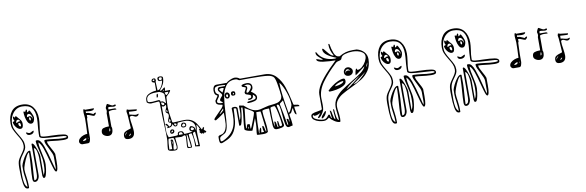

<svg xmlns="http://www.w3.org/2000/svg" viewBox="-72 -1798 8274 2712"><g transform="rotate(-10 4065.0 -442.5)"><path d="M82 -112Q82 -184 97 -220Q108 -246 141 -291Q170 -331 184 -357.5Q198 -384 198 -413Q198 -454 182.5 -489.5Q167 -525 135 -575Q102 -629 86 -666Q70 -703 70 -747Q70 -856 121 -921.5Q172 -987 274 -987Q374 -987 426 -922Q478 -857 478 -753Q478 -715 468 -643Q457 -577 457 -533V-507Q462 -493 500.5 -488.5Q539 -484 612 -483Q722 -480 780 -470Q838 -460 838 -427Q838 -406 819.5 -399.5Q801 -393 772 -393H760Q728 -393 691.5 -397Q655 -401 647 -402Q571 -412 532 -412Q532 -392 543 -368Q554 -344 577 -303Q609 -248 617 -220L618 -118Q618 28 588 28Q574 28 560 -12Q546 -52 524 -136Q493 -254 468.5 -323Q444 -392 411 -420Q410 -418 410 -413Q410 -379 416 -345Q422 -311 434 -260Q446 -207 452 -171.5Q458 -136 458 -99Q458 -79 452 -33Q446 13 434.5 50Q423 87 407 87Q394 87 390.5 79.5Q387 72 384 53V-207Q384 -245 372.5 -295Q361 -345 334 -353V33Q334 65 317 93Q300 121 270 121Q252 121 244.5 107Q237 93 237 74Q237 10 247 -116Q248 -132 252 -192.5Q256 -253 256 -305Q241 -305 216 -259Q191 -213 170.5 -157Q150 -101 150 -78Q150 -35 161 33Q171 105 171 143V185Q171 194 157 194H151Q108 194 95.5 111.5Q83 29 83 -53V-57ZM103 2Q103 62 113 107.5Q123 153 151 173V147Q151 110 141 40Q130 -26 130 -70L131 -133Q136 -159 159.5 -206.5Q183 -254 212 -290.5Q241 -327 264 -327Q276 -327 277 -320L278 -203Q278 -153 270 -53Q262 47 262 97Q292 97 301.5 70.5Q311 44 311 7V-413Q311 -414 317 -420H321Q336 -420 355 -381Q374 -342 389 -293.5Q404 -245 404 -227V47Q422 17 427 -16Q432 -49 432 -100V-123Q432 -165 424.5 -203.5Q417 -242 402 -305Q389 -353 383 -384.5Q377 -416 377 -444Q377 -454 392 -454H399Q446 -454 483 -353.5Q520 -253 558 -96Q578 -14 584 0L591 -33V-181Q591 -204 579 -233Q567 -262 543 -308Q519 -353 508 -379.5Q497 -406 497 -427Q497 -440 517 -440Q556 -440 636 -430Q707 -419 754 -419H777Q818 -419 818 -430Q818 -443 779 -447.5Q740 -452 660 -455Q553 -460 497 -468.5Q441 -477 437 -500V-540Q437 -570 440 -604Q443 -638 444 -649Q451 -712 451 -758Q451 -858 408.5 -909.5Q366 -961 270 -961Q216 -961 175 -930Q134 -899 112 -848.5Q90 -798 90 -743Q90 -700 106 -663.5Q122 -627 154 -575Q186 -524 202 -488Q218 -452 218 -410Q218 -379 205 -354Q192 -329 166 -294Q135 -253 124 -227Q111 -197 107.5 -165Q104 -133 104 -89V-64ZM284 -887 297 -880H304L317 -907H320Q331 -907 331 -892Q331 -886 329.5 -878.5Q328 -871 328 -869L336 -867Q338 -867 347 -875.5Q356 -884 357 -887H361Q370 -887 390.5 -842Q411 -797 411 -781Q411 -753 398 -726Q385 -699 359 -699Q329 -699 310.5 -731.5Q292 -764 284.5 -805.5Q277 -847 277 -877V-880Q278 -883 280.5 -885Q283 -887 284 -887ZM131 -780Q123 -793 120 -802Q117 -811 117 -823Q117 -840 127 -840Q133 -840 136.5 -834.5Q140 -829 144 -820Q148 -830 151.5 -835.5Q155 -841 161 -841Q164 -841 164 -840Q176 -823 195 -804Q217 -782 227.5 -764Q238 -746 238 -716Q238 -653 197 -653Q175 -653 153.5 -671.5Q132 -690 118 -716.5Q104 -743 104 -764V-767Q107 -769 117.5 -771Q128 -773 131 -780ZM391 -760V-773Q391 -795 376.5 -818Q362 -841 342 -841Q315 -841 315 -799Q322 -799 333 -803Q344 -807 352 -807Q368 -807 375.5 -795.5Q383 -784 391 -760ZM340 -775Q340 -746 354 -746Q364 -746 364 -767Q364 -791 341 -791ZM150 -745Q159 -745 165 -748Q171 -751 172 -752Q185 -761 200 -761L211 -760Q210 -762 205 -770.5Q200 -779 194 -783Q188 -787 180 -787Q165 -787 157.5 -774Q150 -761 150 -745ZM204 -687Q211 -687 211 -702Q211 -740 187 -740Q177 -740 177 -724Q177 -711 184.5 -699Q192 -687 204 -687ZM286 -581Q300 -573 310 -573Q319 -573 327 -576.5Q335 -580 342 -585Q345 -586 354 -591Q363 -596 373 -596Q373 -572 355 -559Q337 -546 311 -546Q289 -546 275.5 -557Q262 -568 262 -589Q272 -589 286 -581Z M1432 -471V-660Q1437 -672 1438 -679.5Q1439 -687 1439 -700Q1439 -707 1435.5 -716Q1432 -725 1432 -730Q1432 -737 1443 -762Q1454 -787 1462 -787Q1467 -787 1486 -775Q1521 -753 1539 -753Q1544 -754 1552 -756.5Q1560 -759 1565 -760H1569Q1579 -760 1579 -750Q1579 -733 1543 -733Q1532 -733 1512 -737Q1506 -738 1498.5 -739Q1491 -740 1480 -740Q1466 -740 1466 -724L1467 -707H1559Q1562 -707 1568.5 -702.5Q1575 -698 1579 -693L1572 -687Q1558 -687 1551 -688L1523 -689Q1504 -689 1484.5 -684.5Q1465 -680 1465 -673V-460Q1470 -451 1471 -446Q1472 -441 1472 -431Q1472 -339 1403 -339Q1373 -339 1345.5 -357Q1318 -375 1318 -403Q1318 -448 1349.5 -459.5Q1381 -471 1432 -471ZM1112 -420Q1119 -552 1119 -641Q1119 -656 1115 -688Q1114 -696 1113 -707Q1112 -718 1112 -733Q1112 -748 1114.5 -759Q1117 -770 1125 -773L1139 -760H1267Q1267 -729 1209 -729Q1185 -729 1166 -732.5Q1147 -736 1145 -736V-712Q1169 -712 1185.5 -706.5Q1202 -701 1219.5 -692.5Q1237 -684 1245 -680Q1261 -696 1283 -696Q1283 -672 1252 -653Q1240 -655 1228 -660Q1216 -665 1211 -667Q1194 -674 1181 -678Q1168 -682 1152 -682V-640L1145 -633Q1139 -514 1139 -467V-353Q1135 -325 1127.5 -306Q1120 -287 1099 -287H1019Q1004 -287 991 -300Q978 -313 978 -327Q978 -355 1000.5 -376Q1023 -397 1054.5 -408.5Q1086 -420 1112 -420ZM1703 -380Q1714 -383 1722.5 -386Q1731 -389 1732 -393Q1727 -464 1726 -490Q1724 -513 1722.5 -540Q1721 -567 1719 -587Q1719 -591 1715.5 -609.5Q1712 -628 1712 -630V-633L1719 -660H1725Q1733 -660 1736.5 -659Q1740 -658 1745 -653L1859 -640Q1860 -640 1860 -635Q1860 -625 1855 -622.5Q1850 -620 1840 -620H1836Q1821 -620 1791 -622Q1769 -625 1745 -625V-583Q1766 -583 1793 -574Q1823 -566 1839 -566Q1845 -566 1856 -570.5Q1867 -575 1875 -575Q1875 -560 1863 -550Q1851 -540 1835 -540Q1824 -540 1804 -550Q1786 -561 1772 -561Q1745 -561 1745 -541Q1745 -500 1756 -438Q1766 -372 1766 -340Q1766 -246 1678 -246Q1649 -246 1633.5 -258.5Q1618 -271 1618 -300Q1618 -337 1641.5 -353.5Q1665 -370 1703 -380ZM1425 -400H1429Q1442 -400 1442 -426L1441 -440H1432ZM1109 -355Q1109 -346 1111 -346Q1112 -346 1113.5 -349.5Q1115 -353 1115 -356Q1115 -364 1112 -367H1111Q1109 -367 1109 -355ZM1036 -329Q1060 -329 1074 -335.5Q1088 -342 1088 -363Q1075 -363 1055.5 -352Q1036 -341 1036 -329ZM1638 -307Q1638 -302 1639 -300Q1643 -314 1657 -329.5Q1671 -345 1672 -347Q1659 -343 1648.5 -331Q1638 -319 1638 -307ZM1689 -289Q1701 -289 1710 -297Q1719 -305 1719 -317V-320Q1716 -315 1707.5 -310.5Q1699 -306 1694 -301Q1689 -296 1689 -289Z M2203 -83Q2210 -125 2210 -156Q2210 -254 2203 -392Q2202 -414 2199 -489Q2196 -564 2196 -630V-673L2190 -693L2177 -694Q2160 -694 2126 -690Q2092 -686 2075 -686Q2059 -686 2043 -693Q2027 -700 2016 -713L2015 -740Q2015 -797 2062.5 -822.5Q2110 -848 2176 -853V-967Q2155 -972 2145.5 -977.5Q2136 -983 2136 -997Q2136 -1011 2145.5 -1019.5Q2155 -1028 2169 -1028Q2185 -1028 2191 -1020Q2197 -1012 2197 -994Q2197 -981 2190 -980L2196 -853H2200Q2221 -853 2240 -876Q2259 -899 2270.5 -929.5Q2282 -960 2282 -979Q2277 -979 2271 -977Q2265 -975 2260 -975Q2242 -975 2232 -983.5Q2222 -992 2222 -1014Q2222 -1028 2233 -1034.5Q2244 -1041 2258 -1041Q2273 -1041 2288 -1035.5Q2303 -1030 2303 -1017Q2303 -966 2285 -927.5Q2267 -889 2230 -847Q2232 -841 2236 -840H2240Q2253 -840 2270 -857Q2281 -867 2288 -871.5Q2295 -876 2304 -876Q2304 -846 2296 -827H2371Q2371 -810 2348 -784.5Q2325 -759 2303 -740Q2296 -652 2296 -588Q2296 -534 2316 -416L2323 -373L2336 -367H2339Q2366 -367 2418 -371Q2431 -372 2450.5 -373Q2470 -374 2496 -374Q2555 -374 2594 -353.5Q2633 -333 2659 -297Q2685 -261 2716 -200Q2722 -203 2725.5 -209Q2729 -215 2730 -216Q2736 -228 2743 -233Q2743 -229 2747 -223.5Q2751 -218 2753 -218Q2751 -213 2747 -205.5Q2743 -198 2742 -196Q2756 -172 2776 -167Q2773 -161 2766 -153.5Q2759 -146 2753 -146Q2750 -146 2747 -150Q2744 -154 2743 -158V-154Q2743 -139 2730 -139Q2716 -139 2716 -153L2703 -140Q2700 -141 2688.5 -155Q2677 -169 2675 -170Q2675 -173 2681 -176.5Q2687 -180 2690 -180Q2687 -184 2683 -190Q2679 -196 2676 -200V-207Q2678 -208 2683 -210.5Q2688 -213 2690 -213Q2688 -217 2676.5 -243Q2665 -269 2650 -280L2651 -257Q2651 -226 2643 -207V-137Q2643 -110 2647 -54Q2648 -40 2649 -20Q2650 0 2650 27H2636Q2626 25 2609.5 23Q2593 21 2583 20Q2584 7 2584 -20Q2584 -106 2563 -173L2523 -167L2522 -151Q2522 -124 2530 -70Q2531 -62 2534 -36.5Q2537 -11 2537 11Q2537 25 2530 27H2495Q2478 27 2473.5 21Q2469 15 2469 -7Q2469 -27 2473 -69Q2477 -109 2477 -130Q2477 -161 2461 -161Q2452 -161 2438 -154Q2422 -147 2413 -147Q2399 -147 2371 -149Q2341 -151 2325 -151Q2325 -131 2331 -93Q2337 -53 2337 -34Q2337 -2 2328.5 12.5Q2320 27 2290 27Q2258 27 2227 19.5Q2196 12 2196 -9Q2196 -29 2199 -52Q2202 -75 2203 -83ZM2259 -986Q2270 -986 2277 -993Q2284 -1000 2284 -1010Q2284 -1021 2279.5 -1024Q2275 -1027 2263 -1027Q2251 -1027 2246.5 -1023.5Q2242 -1020 2242 -1009Q2242 -1001 2246.5 -993.5Q2251 -986 2259 -986ZM2150 -993H2176V-1015Q2165 -1015 2159 -1010Q2153 -1005 2150 -993ZM2263 -827Q2265 -826 2270 -826Q2276 -826 2279.5 -831Q2283 -836 2283 -843V-847ZM2224 -688Q2239 -688 2245.5 -684.5Q2252 -681 2260 -672Q2271 -659 2283 -653V-773Q2283 -805 2216 -827H2166Q2029 -827 2029 -744Q2029 -727 2032.5 -719.5Q2036 -712 2049.5 -709Q2063 -706 2093 -706Q2109 -706 2139 -710Q2169 -714 2184 -714Q2210 -714 2210 -687ZM2190 -794V-790Q2190 -752 2168 -752V-757Q2168 -800 2183 -807Q2190 -804 2190 -794ZM2303 -767Q2304 -766 2306 -766Q2317 -766 2328.5 -780Q2340 -794 2343 -807H2289Q2294 -777 2303 -767ZM2238 -632Q2249 -632 2253 -636Q2257 -640 2257 -651Q2257 -662 2243 -668Q2229 -674 2214 -674Q2214 -658 2219.5 -645Q2225 -632 2238 -632ZM2216 -247Q2216 -236 2223 -212Q2230 -188 2236 -173H2266Q2370 -173 2370 -184Q2370 -206 2378.5 -216.5Q2387 -227 2408 -227Q2435 -227 2444.5 -218.5Q2454 -210 2463 -180Q2534 -182 2583 -193Q2580 -194 2568.5 -199.5Q2557 -205 2550 -212.5Q2543 -220 2543 -230Q2543 -244 2550.5 -258.5Q2558 -273 2571 -273Q2586 -273 2605 -259.5Q2624 -246 2624 -231Q2624 -223 2622.5 -217.5Q2621 -212 2616 -207Q2627 -213 2632 -223.5Q2637 -234 2637 -246Q2637 -300 2596.5 -330Q2556 -360 2501 -360Q2461 -360 2396 -353Q2392 -330 2385 -318Q2378 -306 2359 -306Q2336 -306 2323 -347Q2308 -319 2289.5 -310.5Q2271 -302 2238 -302Q2238 -307 2243 -314.5Q2248 -322 2250 -327Q2248 -329 2223 -353V-360Q2224 -363 2226.5 -365Q2229 -367 2230 -367Q2242 -367 2253 -351.5Q2264 -336 2270 -320Q2304 -326 2304 -358Q2304 -365 2300.5 -368Q2297 -371 2289 -373Q2280 -375 2274.5 -380Q2269 -385 2269 -398Q2269 -414 2280 -436Q2284 -445 2287.5 -456Q2291 -467 2291 -477Q2291 -494 2285.5 -501.5Q2280 -509 2271 -514Q2263 -519 2259.5 -523.5Q2256 -528 2256 -539Q2256 -553 2266 -573Q2277 -593 2277 -610Q2277 -630 2276 -633Q2251 -613 2240 -613H2236L2216 -620ZM2269 -539Q2269 -528 2276 -527Q2282 -529 2283 -533V-540L2276 -560Q2271 -558 2270 -555.5Q2269 -553 2269 -547V-543ZM2281 -385Q2303 -385 2303 -396V-400L2296 -427Q2281 -417 2281 -385ZM2364 -319Q2370 -319 2373.5 -324.5Q2377 -330 2377 -337Q2377 -349 2353 -349H2342Q2342 -338 2348 -328.5Q2354 -319 2364 -319ZM2468 -341Q2487 -341 2499 -332.5Q2511 -324 2511 -306Q2511 -289 2500.5 -280.5Q2490 -272 2473 -272Q2459 -272 2447.5 -278.5Q2436 -285 2436 -299Q2436 -314 2445 -327.5Q2454 -341 2468 -341ZM2473 -286Q2483 -286 2490 -290Q2497 -294 2497 -303Q2497 -313 2489.5 -320Q2482 -327 2472 -327H2470Q2450 -307 2450 -301V-300Q2453 -286 2473 -286ZM2299 -274Q2313 -274 2321.5 -267.5Q2330 -261 2330 -247Q2330 -232 2319.5 -222.5Q2309 -213 2293 -213Q2269 -213 2269 -241Q2269 -254 2277 -264Q2285 -274 2299 -274ZM2283 -233H2293Q2302 -233 2306 -236Q2310 -239 2310 -247Q2310 -257 2303 -260Q2287 -247 2283 -233ZM2583 -213Q2591 -213 2600.5 -218Q2610 -223 2610 -230V-233Q2594 -254 2579 -254Q2573 -254 2567.5 -247Q2562 -240 2562 -233Q2562 -225 2568 -219Q2574 -213 2583 -213ZM2385 -180H2440Q2440 -194 2433.5 -204Q2427 -214 2414 -214Q2397 -214 2391 -206.5Q2385 -199 2385 -180ZM2591 -83Q2599 -23 2599 7H2631Q2631 -79 2616 -187Q2615 -186 2599 -181.5Q2583 -177 2583 -171Q2583 -141 2591 -83ZM2518 15H2523Q2523 -20 2513 -85.5Q2503 -151 2503 -153L2496 -167L2490 -160V-138Q2490 -123 2489 -103Q2488 -83 2487 -72Q2483 -28 2483 -4Q2483 8 2492.5 11.5Q2502 15 2518 15ZM2293 14Q2310 14 2317 4.5Q2324 -5 2324 -23Q2323 -36 2320 -67Q2317 -98 2310.5 -125.5Q2304 -153 2296 -153H2236Q2226 -153 2220.5 -92Q2215 -31 2215 0H2256V-127Q2256 -134 2270 -134Q2283 -134 2286.5 -122.5Q2290 -111 2290 -93Q2290 -73 2283 -47Q2282 -42 2279 -27Q2276 -12 2276 1Q2276 9 2280 11.5Q2284 14 2293 14ZM2277 -93Q2277 -101 2274.5 -107Q2272 -113 2268 -120V-66Q2272 -73 2274.5 -79.5Q2277 -86 2277 -93Z M2930 -60Q2938 -70 2947 -74Q2956 -78 2969 -80Q2972 -81 2983 -83.5Q2994 -86 3003 -93Q3032 -115 3045.5 -151Q3059 -187 3061 -218.5Q3063 -250 3064 -310L3063 -380Q3028 -352 2983.5 -322.5Q2939 -293 2936 -293Q2916 -293 2916 -308Q2916 -315 2929.5 -330Q2943 -345 2977 -379Q3018 -418 3041 -444.5Q3064 -471 3064 -487Q3064 -491 3063 -493Q3055 -495 3029 -499.5Q3003 -504 2989 -516Q2975 -528 2975 -550L2976 -567L3016 -627V-633Q2989 -647 2981.5 -664.5Q2974 -682 2974 -713Q2974 -743 2987.5 -765Q3001 -787 3030 -787H3176Q3188 -802 3224 -819Q3260 -836 3290 -840H3293Q3316 -840 3333.5 -834Q3351 -828 3370 -813H3723Q3826 -813 3889.5 -743.5Q3953 -674 3984 -582Q4015 -490 4043 -358Q4046 -347 4050 -327Q4051 -320 4060 -317Q4069 -314 4085 -313Q4108 -311 4119.5 -306Q4131 -301 4132 -285Q4122 -285 4111 -286.5Q4100 -288 4094 -288Q4076 -291 4057 -291Q4057 -277 4060 -259.5Q4063 -242 4064 -237Q4072 -199 4072 -178Q4053 -178 4044.5 -213.5Q4036 -249 4036 -267L4030 -273Q4022 -259 4018 -250.5Q4014 -242 4012 -237Q4003 -217 3996 -209.5Q3989 -202 3971 -202Q3971 -176 3981 -128Q3982 -121 3986 -97.5Q3990 -74 3990 -53V-33Q3981 -33 3961 -27Q3942 -20 3929 -20Q3900 -20 3889 -68Q3878 -116 3871 -207Q3865 -284 3857 -322Q3849 -360 3830 -360Q3827 -360 3821.5 -356.5Q3816 -353 3816 -350V-347L3850 -180Q3853 -169 3858 -132Q3869 -71 3870 -67V-59Q3870 -38 3832 -29Q3794 -20 3762 -20Q3730 -20 3720 -44.5Q3710 -69 3710 -108V-133Q3708 -153 3705.5 -221Q3703 -289 3703 -327H3683Q3656 -327 3629.5 -322.5Q3603 -318 3603 -305Q3603 -275 3607.5 -240Q3612 -205 3617 -171Q3618 -164 3624 -120.5Q3630 -77 3630 -37V-7Q3616 15 3563 15H3547Q3470 15 3470 7Q3470 -25 3477 -72Q3478 -80 3481 -106Q3484 -132 3484 -153L3483 -227Q3477 -209 3447 -133Q3447 -133 3423 -73Q3422 -71 3420.5 -66Q3419 -61 3416.5 -60Q3414 -59 3410 -59Q3398 -59 3373 -64.5Q3348 -70 3328.5 -79Q3309 -88 3309 -99Q3309 -157 3322 -252Q3323 -263 3329 -312.5Q3335 -362 3335 -407H3316Q3316 -388 3308 -325Q3300 -262 3288 -211Q3276 -160 3263 -160H3246V-400Q3246 -408 3237.5 -411Q3229 -414 3220 -414Q3213 -414 3210 -413Q3206 -299 3197.5 -230Q3189 -161 3153.5 -94.5Q3118 -28 3043 7Q3040 8 3004.5 24Q2969 40 2960 40Q2940 40 2934.5 23Q2929 6 2929 -19V-27Q2929 -55 2930 -60ZM2962 14Q2971 14 2979.5 11Q2988 8 2990 7Q3069 -31 3111.5 -81.5Q3154 -132 3169.5 -194.5Q3185 -257 3185 -343Q3185 -366 3183 -420Q3188 -429 3197 -431.5Q3206 -434 3219 -434H3225Q3237 -434 3251.5 -427Q3266 -420 3266 -407V-233Q3292 -276 3292 -367Q3292 -393 3290 -433Q3292 -439 3296 -440H3299Q3307 -440 3321 -436Q3335 -432 3342 -432Q3347 -432 3350 -433Q3390 -399 3414.5 -380.5Q3439 -362 3471 -347.5Q3503 -333 3536 -333Q3560 -333 3583 -337.5Q3606 -342 3641 -352Q3687 -365 3703 -367Q3716 -369 3740 -371Q3791 -376 3823.5 -383.5Q3856 -391 3879.5 -413.5Q3903 -436 3903 -479Q3900 -494 3898.5 -512.5Q3897 -531 3896 -541L3884 -620Q3871 -711 3851.5 -742.5Q3832 -774 3767 -784Q3702 -794 3523 -794Q3381 -794 3356 -793Q3338 -806 3327.5 -810Q3317 -814 3297 -814Q3209 -814 3164.5 -749.5Q3120 -685 3106 -595Q3092 -505 3085 -363Q3080 -256 3072 -196.5Q3064 -137 3043 -107Q3036 -96 3024.5 -88Q3013 -80 2994 -71Q2971 -60 2960 -50.5Q2949 -41 2949 -27V-15Q2949 14 2962 14ZM3074 -518Q3074 -527 3070 -531.5Q3066 -536 3058 -540Q3057 -541 3052.5 -544Q3048 -547 3045 -551Q3042 -555 3042 -560Q3042 -579 3071 -608Q3074 -611 3079 -617.5Q3084 -624 3084 -627Q3084 -638 3078.5 -646.5Q3073 -655 3061 -668Q3048 -683 3042 -692.5Q3036 -702 3036 -714Q3036 -726 3044 -736.5Q3052 -747 3063 -747H3143L3150 -760Q3128 -765 3113.5 -766Q3099 -767 3072 -767Q3037 -767 3015.5 -757.5Q2994 -748 2994 -713Q2994 -687 3002 -672.5Q3010 -658 3036 -647L3037 -633Q3037 -621 3031.5 -611Q3026 -601 3016 -589Q3006 -576 3001 -566.5Q2996 -557 2996 -546Q2996 -518 3074 -518ZM3463 -479Q3501 -482 3522 -489Q3543 -496 3543 -516Q3543 -531 3527.5 -544.5Q3512 -558 3510 -560V-551Q3510 -519 3491 -506Q3472 -493 3436 -493V-513Q3442 -514 3457.5 -515Q3473 -516 3478.5 -522Q3484 -528 3484 -542Q3484 -555 3474.5 -560.5Q3465 -566 3446 -571Q3425 -576 3413.5 -583Q3402 -590 3402 -607L3403 -613L3430 -667V-670Q3430 -677 3424 -680Q3418 -683 3406 -686Q3392 -689 3384 -694Q3376 -699 3376 -710Q3376 -723 3402.5 -728.5Q3429 -734 3450 -734Q3484 -734 3504 -718Q3524 -702 3524 -669Q3524 -649 3515.5 -635Q3507 -621 3490 -607Q3521 -586 3542.5 -564.5Q3564 -543 3564 -517Q3564 -478 3522 -465.5Q3480 -453 3432 -453Q3416 -453 3416 -464Q3416 -471 3426.5 -473.5Q3437 -476 3463 -479ZM3094 -662 3123 -720Q3114 -725 3107.5 -726Q3101 -727 3089 -727Q3078 -727 3067 -723.5Q3056 -720 3056 -710V-707ZM3444 -599Q3452 -599 3466.5 -613.5Q3481 -628 3492.5 -646.5Q3504 -665 3504 -675Q3504 -694 3487.5 -704Q3471 -714 3450 -714Q3445 -713 3433 -711.5Q3421 -710 3410 -707Q3432 -700 3441 -693.5Q3450 -687 3450 -669Q3450 -656 3439 -638Q3429 -620 3429 -610Q3429 -599 3444 -599ZM3963 -220Q3964 -219 3966 -219Q3976 -219 3989.5 -241.5Q4003 -264 4013.5 -292Q4024 -320 4024 -328Q4024 -403 3990 -502Q3956 -601 3910 -660L3909 -643Q3909 -516 3963 -220ZM3238 -655Q3256 -655 3263.5 -648Q3271 -641 3271 -623Q3271 -607 3264 -600Q3257 -593 3241 -593Q3209 -593 3209 -620Q3209 -655 3238 -655ZM3153 -654Q3168 -654 3179 -639.5Q3190 -625 3190 -610Q3190 -595 3179.5 -580.5Q3169 -566 3154 -566Q3135 -566 3125 -578.5Q3115 -591 3115 -611Q3115 -626 3126.5 -640Q3138 -654 3153 -654ZM3234 -613Q3236 -611 3243 -611Q3249 -611 3252 -613Q3252 -630 3243 -633Q3234 -630 3234 -613ZM3153 -586Q3164 -586 3164 -604V-611Q3164 -627 3153 -627Q3145 -627 3140.5 -620.5Q3136 -614 3136 -607Q3136 -599 3140.5 -592.5Q3145 -586 3153 -586ZM3003 -373V-367Q3016 -373 3039.5 -393.5Q3063 -414 3063 -420V-440Q3053 -432 3028 -404Q3003 -376 3003 -373ZM3920 -53Q3925 -53 3928 -54Q3931 -55 3931 -62L3920 -138Q3936 -138 3941 -136Q3946 -134 3947.5 -123Q3949 -112 3950 -93Q3957 -95 3957 -106V-109Q3957 -142 3952 -182Q3947 -222 3941 -258Q3935 -294 3933 -304Q3921 -366 3916 -407Q3904 -395 3886 -384Q3874 -376 3868.5 -370.5Q3863 -365 3863 -360Q3877 -293 3895 -199Q3913 -105 3920 -53ZM3403 -93Q3407 -93 3445 -193Q3483 -293 3483 -307Q3483 -319 3462 -333.5Q3441 -348 3401 -370Q3393 -374 3380.5 -381.5Q3368 -389 3363 -393Q3360 -360 3356.5 -332.5Q3353 -305 3351 -283Q3343 -225 3339 -185Q3335 -145 3335 -107H3343Q3348 -130 3355 -145.5Q3362 -161 3369 -161Q3375 -161 3381.5 -158Q3388 -155 3396 -155V-93ZM3772 -75Q3776 -46 3780 -46Q3782 -46 3786 -48.5Q3790 -51 3790 -53Q3789 -58 3786.5 -66.5Q3784 -75 3783 -80L3785 -132Q3796 -132 3799.5 -121.5Q3803 -111 3804 -91Q3805 -70 3807.5 -61.5Q3810 -53 3819 -53H3823L3843 -60V-77Q3843 -97 3832.5 -166Q3822 -235 3807.5 -291Q3793 -347 3781 -347Q3742 -347 3723 -333V-238Q3723 -181 3727 -137.5Q3731 -94 3743 -53V-127L3750 -133Q3760 -130 3764.5 -115Q3769 -100 3772 -75ZM3503 -7H3510Q3510 -23 3515 -39.5Q3520 -56 3525.5 -67Q3531 -78 3533 -81Q3543 -81 3543 -64V-60Q3542 -51 3540 -36.5Q3538 -22 3536 -13H3576Q3563 -48 3563 -86Q3563 -100 3573 -100Q3581 -100 3587 -81.5Q3593 -63 3598 -35L3603 -13Q3610 -15 3610 -26V-29V-40Q3601 -101 3593 -183Q3580 -307 3576 -307H3516Q3503 -163 3503 -7ZM3367 -109Q3367 -93 3371 -93Q3376 -96 3376 -109Q3376 -117 3371 -125Q3367 -125 3367 -109Z M4435 -19Q4404 -19 4366 -29Q4328 -39 4300 -60Q4272 -81 4272 -112Q4272 -139 4298.5 -150Q4325 -161 4374 -168Q4407 -173 4421.5 -177.5Q4436 -182 4436 -193V-400Q4436 -514 4626 -713L4650 -738Q4739 -827 4746 -833Q4664 -833 4571 -844.5Q4478 -856 4478 -896Q4491 -896 4504.5 -891Q4518 -886 4521 -885Q4549 -873 4563 -873H4573Q4558 -891 4537 -906Q4510 -929 4497 -945.5Q4484 -962 4484 -987Q4486 -996 4492 -996Q4495 -996 4497 -992.5Q4499 -989 4500 -987Q4534 -922 4596.5 -890.5Q4659 -859 4738 -859Q4759 -859 4766 -867Q4702 -889 4644 -928Q4586 -967 4586 -1017V-1020Q4587 -1023 4589.5 -1025Q4592 -1027 4593 -1027Q4600 -1027 4610 -1016.5Q4620 -1006 4636 -984Q4665 -947 4686.5 -926.5Q4708 -906 4730 -906Q4732 -906 4733 -907Q4708 -947 4696 -987Q4684 -1027 4684 -1073Q4684 -1075 4686.5 -1077Q4689 -1079 4692 -1079Q4698 -1079 4700 -1073Q4712 -1000 4735.5 -940Q4759 -880 4807 -880H4813Q4864 -910 4908.5 -922Q4953 -934 5010 -934L5066 -933Q5129 -917 5168 -874.5Q5207 -832 5207 -771Q5207 -675 5162.5 -609Q5118 -543 5055 -503Q4992 -463 4891 -415Q4808 -375 4761.5 -347Q4715 -319 4683.5 -278.5Q4652 -238 4652 -183Q4652 -154 4660 -102Q4661 -94 4664 -68.5Q4667 -43 4667 -20V-10Q4667 34 4657 34Q4622 34 4579 6Q4536 -22 4513 -53Q4493 -36 4475.5 -27.5Q4458 -19 4435 -19ZM4647 4Q4647 -21 4644 -50Q4641 -79 4640 -89Q4632 -149 4632 -181Q4632 -252 4672 -308.5Q4712 -365 4769 -406Q4826 -447 4919 -502Q5013 -558 5063.5 -596.5Q5114 -635 5133 -680L5096 -653Q4994 -575 4989 -575Q4989 -597 4996.5 -632Q5004 -667 5017 -667H5020Q5021 -663 5023.5 -654.5Q5026 -646 5029 -646Q5062 -646 5095.5 -675Q5129 -704 5151 -745Q5173 -786 5173 -817Q5173 -852 5144.5 -874Q5116 -896 5076.5 -905Q5037 -914 5003 -914Q4948 -914 4895 -899Q4842 -884 4833 -847L4826 -833Q4819 -826 4811.5 -823Q4804 -820 4790 -817Q4760 -813 4740 -793Q4616 -678 4535.5 -567Q4455 -456 4455 -343Q4455 -326 4457 -294L4458 -244Q4458 -206 4453 -180Q4450 -167 4435.5 -140.5Q4421 -114 4403 -93.5Q4385 -73 4370 -73H4366Q4364 -74 4362 -76Q4360 -78 4360 -79V-80L4406 -140Q4400 -137 4384 -129.5Q4368 -122 4353.5 -117.5Q4339 -113 4326 -113Q4316 -113 4310.5 -116Q4305 -119 4305 -128Q4292 -128 4292 -109Q4292 -88 4318 -72Q4344 -56 4378 -47.5Q4412 -39 4434 -39Q4453 -39 4466 -46Q4479 -53 4490.5 -66Q4502 -79 4513 -93Q4515 -94 4520 -94Q4529 -94 4532.5 -87.5Q4536 -81 4537 -70Q4539 -56 4541.5 -49.5Q4544 -43 4553 -40V-47Q4553 -64 4547 -96Q4541 -130 4541 -148Q4555 -148 4560.5 -133.5Q4566 -119 4570 -89Q4576 -56 4581 -39Q4586 -22 4600 -13V-17Q4600 -48 4595 -85Q4594 -94 4592 -116.5Q4590 -139 4590 -158Q4591 -158 4591.5 -159Q4592 -160 4593 -160Q4596 -159 4600 -155.5Q4604 -152 4606 -149Q4606 -106 4616 -51Q4626 4 4647 4ZM5153 -667Q5165 -673 5172.5 -689Q5180 -705 5180 -720V-727ZM4893 -707Q4918 -707 4939 -689Q4960 -671 4960 -647Q4960 -620 4940 -603Q4920 -586 4893 -586Q4866 -586 4849 -601.5Q4832 -617 4832 -643Q4832 -668 4849.5 -687.5Q4867 -707 4893 -707ZM4853 -640V-633Q4864 -652 4870 -656.5Q4876 -661 4898 -661Q4906 -661 4911.5 -658.5Q4917 -656 4920 -647V-653Q4920 -664 4908.5 -672.5Q4897 -681 4886 -681Q4874 -681 4863.5 -667Q4853 -653 4853 -640ZM4939 -461Q4940 -460 4942 -460Q4980 -460 5033.5 -505.5Q5087 -551 5132 -601Q5058 -543 4939 -461ZM4827 -404Q4844 -408 4892.5 -443Q4941 -478 4986.5 -514.5Q5032 -551 5047 -564Q4965 -516 4915.5 -482Q4866 -448 4827 -404ZM4810 -560Q4825 -560 4829.5 -549Q4834 -538 4834 -522Q4834 -483 4789 -458.5Q4744 -434 4686.5 -423.5Q4629 -413 4592 -413Q4585 -413 4581.5 -415.5Q4578 -418 4573 -427Q4599 -455 4641.5 -486.5Q4684 -518 4730 -539Q4776 -560 4810 -560ZM4673 -473H4676Q4688 -473 4719 -478.5Q4750 -484 4776 -496.5Q4802 -509 4802 -528Q4771 -528 4730.5 -512Q4690 -496 4673 -473ZM4486 -147Q4486 -134 4474.5 -112Q4463 -90 4445.5 -73.5Q4428 -57 4413 -57V-73Q4417 -90 4445.5 -120.5Q4474 -151 4476 -154Q4481 -154 4486 -147Z M5359 -112Q5359 -184 5374 -220Q5385 -246 5418 -291Q5447 -331 5461 -357.5Q5475 -384 5475 -413Q5475 -454 5459.5 -489.5Q5444 -525 5412 -575Q5379 -629 5363 -666Q5347 -703 5347 -747Q5347 -856 5398 -921.5Q5449 -987 5551 -987Q5651 -987 5703 -922Q5755 -857 5755 -753Q5755 -715 5745 -643Q5734 -577 5734 -533V-507Q5739 -493 5777.5 -488.5Q5816 -484 5889 -483Q5999 -480 6057 -470Q6115 -460 6115 -427Q6115 -406 6096.5 -399.5Q6078 -393 6049 -393H6037Q6005 -393 5968.5 -397Q5932 -401 5924 -402Q5848 -412 5809 -412Q5809 -392 5820 -368Q5831 -344 5854 -303Q5886 -248 5894 -220L5895 -118Q5895 28 5865 28Q5851 28 5837 -12Q5823 -52 5801 -136Q5770 -254 5745.5 -323Q5721 -392 5688 -420Q5687 -418 5687 -413Q5687 -379 5693 -345Q5699 -311 5711 -260Q5723 -207 5729 -171.5Q5735 -136 5735 -99Q5735 -79 5729 -33Q5723 13 5711.5 50Q5700 87 5684 87Q5671 87 5667.5 79.5Q5664 72 5661 53V-207Q5661 -245 5649.5 -295Q5638 -345 5611 -353V33Q5611 65 5594 93Q5577 121 5547 121Q5529 121 5521.5 107Q5514 93 5514 74Q5514 10 5524 -116Q5525 -132 5529 -192.5Q5533 -253 5533 -305Q5518 -305 5493 -259Q5468 -213 5447.5 -157Q5427 -101 5427 -78Q5427 -35 5438 33Q5448 105 5448 143V185Q5448 194 5434 194H5428Q5385 194 5372.5 111.5Q5360 29 5360 -53V-57ZM5380 2Q5380 62 5390 107.5Q5400 153 5428 173V147Q5428 110 5418 40Q5407 -26 5407 -70L5408 -133Q5413 -159 5436.5 -206.5Q5460 -254 5489 -290.5Q5518 -327 5541 -327Q5553 -327 5554 -320L5555 -203Q5555 -153 5547 -53Q5539 47 5539 97Q5569 97 5578.5 70.5Q5588 44 5588 7V-413Q5588 -414 5594 -420H5598Q5613 -420 5632 -381Q5651 -342 5666 -293.5Q5681 -245 5681 -227V47Q5699 17 5704 -16Q5709 -49 5709 -100V-123Q5709 -165 5701.5 -203.5Q5694 -242 5679 -305Q5666 -353 5660 -384.5Q5654 -416 5654 -444Q5654 -454 5669 -454H5676Q5723 -454 5760 -353.5Q5797 -253 5835 -96Q5855 -14 5861 0L5868 -33V-181Q5868 -204 5856 -233Q5844 -262 5820 -308Q5796 -353 5785 -379.5Q5774 -406 5774 -427Q5774 -440 5794 -440Q5833 -440 5913 -430Q5984 -419 6031 -419H6054Q6095 -419 6095 -430Q6095 -443 6056 -447.5Q6017 -452 5937 -455Q5830 -460 5774 -468.5Q5718 -477 5714 -500V-540Q5714 -570 5717 -604Q5720 -638 5721 -649Q5728 -712 5728 -758Q5728 -858 5685.5 -909.5Q5643 -961 5547 -961Q5493 -961 5452 -930Q5411 -899 5389 -848.5Q5367 -798 5367 -743Q5367 -700 5383 -663.5Q5399 -627 5431 -575Q5463 -524 5479 -488Q5495 -452 5495 -410Q5495 -379 5482 -354Q5469 -329 5443 -294Q5412 -253 5401 -227Q5388 -197 5384.5 -165Q5381 -133 5381 -89V-64ZM5561 -887 5574 -880H5581L5594 -907H5597Q5608 -907 5608 -892Q5608 -886 5606.5 -878.5Q5605 -871 5605 -869L5613 -867Q5615 -867 5624 -875.5Q5633 -884 5634 -887H5638Q5647 -887 5667.5 -842Q5688 -797 5688 -781Q5688 -753 5675 -726Q5662 -699 5636 -699Q5606 -699 5587.5 -731.5Q5569 -764 5561.5 -805.5Q5554 -847 5554 -877V-880Q5555 -883 5557.5 -885Q5560 -887 5561 -887ZM5408 -780Q5400 -793 5397 -802Q5394 -811 5394 -823Q5394 -840 5404 -840Q5410 -840 5413.5 -834.5Q5417 -829 5421 -820Q5425 -830 5428.5 -835.5Q5432 -841 5438 -841Q5441 -841 5441 -840Q5453 -823 5472 -804Q5494 -782 5504.5 -764Q5515 -746 5515 -716Q5515 -653 5474 -653Q5452 -653 5430.5 -671.5Q5409 -690 5395 -716.5Q5381 -743 5381 -764V-767Q5384 -769 5394.5 -771Q5405 -773 5408 -780ZM5668 -760V-773Q5668 -795 5653.5 -818Q5639 -841 5619 -841Q5592 -841 5592 -799Q5599 -799 5610 -803Q5621 -807 5629 -807Q5645 -807 5652.5 -795.5Q5660 -784 5668 -760ZM5617 -775Q5617 -746 5631 -746Q5641 -746 5641 -767Q5641 -791 5618 -791ZM5427 -745Q5436 -745 5442 -748Q5448 -751 5449 -752Q5462 -761 5477 -761L5488 -760Q5487 -762 5482 -770.5Q5477 -779 5471 -783Q5465 -787 5457 -787Q5442 -787 5434.5 -774Q5427 -761 5427 -745ZM5481 -687Q5488 -687 5488 -702Q5488 -740 5464 -740Q5454 -740 5454 -724Q5454 -711 5461.5 -699Q5469 -687 5481 -687ZM5563 -581Q5577 -573 5587 -573Q5596 -573 5604 -576.5Q5612 -580 5619 -585Q5622 -586 5631 -591Q5640 -596 5650 -596Q5650 -572 5632 -559Q5614 -546 5588 -546Q5566 -546 5552.5 -557Q5539 -568 5539 -589Q5549 -589 5563 -581Z M6267 -112Q6267 -184 6282 -220Q6293 -246 6326 -291Q6355 -331 6369 -357.5Q6383 -384 6383 -413Q6383 -454 6367.5 -489.5Q6352 -525 6320 -575Q6287 -629 6271 -666Q6255 -703 6255 -747Q6255 -856 6306 -921.5Q6357 -987 6459 -987Q6559 -987 6611 -922Q6663 -857 6663 -753Q6663 -715 6653 -643Q6642 -577 6642 -533V-507Q6647 -493 6685.5 -488.5Q6724 -484 6797 -483Q6907 -480 6965 -470Q7023 -460 7023 -427Q7023 -406 7004.5 -399.5Q6986 -393 6957 -393H6945Q6913 -393 6876.5 -397Q6840 -401 6832 -402Q6756 -412 6717 -412Q6717 -392 6728 -368Q6739 -344 6762 -303Q6794 -248 6802 -220L6803 -118Q6803 28 6773 28Q6759 28 6745 -12Q6731 -52 6709 -136Q6678 -254 6653.5 -323Q6629 -392 6596 -420Q6595 -418 6595 -413Q6595 -379 6601 -345Q6607 -311 6619 -260Q6631 -207 6637 -171.5Q6643 -136 6643 -99Q6643 -79 6637 -33Q6631 13 6619.5 50Q6608 87 6592 87Q6579 87 6575.5 79.5Q6572 72 6569 53V-207Q6569 -245 6557.5 -295Q6546 -345 6519 -353V33Q6519 65 6502 93Q6485 121 6455 121Q6437 121 6429.5 107Q6422 93 6422 74Q6422 10 6432 -116Q6433 -132 6437 -192.5Q6441 -253 6441 -305Q6426 -305 6401 -259Q6376 -213 6355.5 -157Q6335 -101 6335 -78Q6335 -35 6346 33Q6356 105 6356 143V185Q6356 194 6342 194H6336Q6293 194 6280.5 111.5Q6268 29 6268 -53V-57ZM6288 2Q6288 62 6298 107.5Q6308 153 6336 173V147Q6336 110 6326 40Q6315 -26 6315 -70L6316 -133Q6321 -159 6344.5 -206.5Q6368 -254 6397 -290.5Q6426 -327 6449 -327Q6461 -327 6462 -320L6463 -203Q6463 -153 6455 -53Q6447 47 6447 97Q6477 97 6486.5 70.5Q6496 44 6496 7V-413Q6496 -414 6502 -420H6506Q6521 -420 6540 -381Q6559 -342 6574 -293.5Q6589 -245 6589 -227V47Q6607 17 6612 -16Q6617 -49 6617 -100V-123Q6617 -165 6609.5 -203.5Q6602 -242 6587 -305Q6574 -353 6568 -384.5Q6562 -416 6562 -444Q6562 -454 6577 -454H6584Q6631 -454 6668 -353.5Q6705 -253 6743 -96Q6763 -14 6769 0L6776 -33V-181Q6776 -204 6764 -233Q6752 -262 6728 -308Q6704 -353 6693 -379.5Q6682 -406 6682 -427Q6682 -440 6702 -440Q6741 -440 6821 -430Q6892 -419 6939 -419H6962Q7003 -419 7003 -430Q7003 -443 6964 -447.5Q6925 -452 6845 -455Q6738 -460 6682 -468.5Q6626 -477 6622 -500V-540Q6622 -570 6625 -604Q6628 -638 6629 -649Q6636 -712 6636 -758Q6636 -858 6593.5 -909.5Q6551 -961 6455 -961Q6401 -961 6360 -930Q6319 -899 6297 -848.5Q6275 -798 6275 -743Q6275 -700 6291 -663.5Q6307 -627 6339 -575Q6371 -524 6387 -488Q6403 -452 6403 -410Q6403 -379 6390 -354Q6377 -329 6351 -294Q6320 -253 6309 -227Q6296 -197 6292.5 -165Q6289 -133 6289 -89V-64ZM6469 -887 6482 -880H6489L6502 -907H6505Q6516 -907 6516 -892Q6516 -886 6514.5 -878.5Q6513 -871 6513 -869L6521 -867Q6523 -867 6532 -875.5Q6541 -884 6542 -887H6546Q6555 -887 6575.5 -842Q6596 -797 6596 -781Q6596 -753 6583 -726Q6570 -699 6544 -699Q6514 -699 6495.5 -731.5Q6477 -764 6469.5 -805.5Q6462 -847 6462 -877V-880Q6463 -883 6465.5 -885Q6468 -887 6469 -887ZM6316 -780Q6308 -793 6305 -802Q6302 -811 6302 -823Q6302 -840 6312 -840Q6318 -840 6321.5 -834.5Q6325 -829 6329 -820Q6333 -830 6336.5 -835.5Q6340 -841 6346 -841Q6349 -841 6349 -840Q6361 -823 6380 -804Q6402 -782 6412.5 -764Q6423 -746 6423 -716Q6423 -653 6382 -653Q6360 -653 6338.5 -671.5Q6317 -690 6303 -716.5Q6289 -743 6289 -764V-767Q6292 -769 6302.5 -771Q6313 -773 6316 -780ZM6576 -760V-773Q6576 -795 6561.5 -818Q6547 -841 6527 -841Q6500 -841 6500 -799Q6507 -799 6518 -803Q6529 -807 6537 -807Q6553 -807 6560.5 -795.5Q6568 -784 6576 -760ZM6525 -775Q6525 -746 6539 -746Q6549 -746 6549 -767Q6549 -791 6526 -791ZM6335 -745Q6344 -745 6350 -748Q6356 -751 6357 -752Q6370 -761 6385 -761L6396 -760Q6395 -762 6390 -770.5Q6385 -779 6379 -783Q6373 -787 6365 -787Q6350 -787 6342.5 -774Q6335 -761 6335 -745ZM6389 -687Q6396 -687 6396 -702Q6396 -740 6372 -740Q6362 -740 6362 -724Q6362 -711 6369.5 -699Q6377 -687 6389 -687ZM6471 -581Q6485 -573 6495 -573Q6504 -573 6512 -576.5Q6520 -580 6527 -585Q6530 -586 6539 -591Q6548 -596 6558 -596Q6558 -572 6540 -559Q6522 -546 6496 -546Q6474 -546 6460.5 -557Q6447 -568 6447 -589Q6457 -589 6471 -581Z M7617 -471V-660Q7622 -672 7623 -679.5Q7624 -687 7624 -700Q7624 -707 7620.5 -716Q7617 -725 7617 -730Q7617 -737 7628 -762Q7639 -787 7647 -787Q7652 -787 7671 -775Q7706 -753 7724 -753Q7729 -754 7737 -756.5Q7745 -759 7750 -760H7754Q7764 -760 7764 -750Q7764 -733 7728 -733Q7717 -733 7697 -737Q7691 -738 7683.5 -739Q7676 -740 7665 -740Q7651 -740 7651 -724L7652 -707H7744Q7747 -707 7753.5 -702.5Q7760 -698 7764 -693L7757 -687Q7743 -687 7736 -688L7708 -689Q7689 -689 7669.5 -684.5Q7650 -680 7650 -673V-460Q7655 -451 7656 -446Q7657 -441 7657 -431Q7657 -339 7588 -339Q7558 -339 7530.5 -357Q7503 -375 7503 -403Q7503 -448 7534.5 -459.5Q7566 -471 7617 -471ZM7297 -420Q7304 -552 7304 -641Q7304 -656 7300 -688Q7299 -696 7298 -707Q7297 -718 7297 -733Q7297 -748 7299.5 -759Q7302 -770 7310 -773L7324 -760H7452Q7452 -729 7394 -729Q7370 -729 7351 -732.5Q7332 -736 7330 -736V-712Q7354 -712 7370.5 -706.5Q7387 -701 7404.5 -692.5Q7422 -684 7430 -680Q7446 -696 7468 -696Q7468 -672 7437 -653Q7425 -655 7413 -660Q7401 -665 7396 -667Q7379 -674 7366 -678Q7353 -682 7337 -682V-640L7330 -633Q7324 -514 7324 -467V-353Q7320 -325 7312.5 -306Q7305 -287 7284 -287H7204Q7189 -287 7176 -300Q7163 -313 7163 -327Q7163 -355 7185.5 -376Q7208 -397 7239.5 -408.5Q7271 -420 7297 -420ZM7888 -380Q7899 -383 7907.5 -386Q7916 -389 7917 -393Q7912 -464 7911 -490Q7909 -513 7907.5 -540Q7906 -567 7904 -587Q7904 -591 7900.5 -609.5Q7897 -628 7897 -630V-633L7904 -660H7910Q7918 -660 7921.5 -659Q7925 -658 7930 -653L8044 -640Q8045 -640 8045 -635Q8045 -625 8040 -622.5Q8035 -620 8025 -620H8021Q8006 -620 7976 -622Q7954 -625 7930 -625V-583Q7951 -583 7978 -574Q8008 -566 8024 -566Q8030 -566 8041 -570.5Q8052 -575 8060 -575Q8060 -560 8048 -550Q8036 -540 8020 -540Q8009 -540 7989 -550Q7971 -561 7957 -561Q7930 -561 7930 -541Q7930 -500 7941 -438Q7951 -372 7951 -340Q7951 -246 7863 -246Q7834 -246 7818.5 -258.5Q7803 -271 7803 -300Q7803 -337 7826.5 -353.5Q7850 -370 7888 -380ZM7610 -400H7614Q7627 -400 7627 -426L7626 -440H7617ZM7294 -355Q7294 -346 7296 -346Q7297 -346 7298.5 -349.5Q7300 -353 7300 -356Q7300 -364 7297 -367H7296Q7294 -367 7294 -355ZM7221 -329Q7245 -329 7259 -335.5Q7273 -342 7273 -363Q7260 -363 7240.5 -352Q7221 -341 7221 -329ZM7823 -307Q7823 -302 7824 -300Q7828 -314 7842 -329.5Q7856 -345 7857 -347Q7844 -343 7833.5 -331Q7823 -319 7823 -307ZM7874 -289Q7886 -289 7895 -297Q7904 -305 7904 -317V-320Q7901 -315 7892.5 -310.5Q7884 -306 7879 -301Q7874 -296 7874 -289Z"/></g></svg>

Font: Krikikrak Dingbats
Style: Regular
Weight: 400
Designer: Jenny du Carrois
Foundry: bBox Type GmbH
Version: Version 1.001